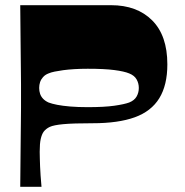

<svg xmlns="http://www.w3.org/2000/svg" viewBox="-20 -720 712 740"><path d="M58 0Q59 -96 59.5 -156.5Q60 -217 60.5 -252Q61 -287 61 -305Q61 -323 61 -332Q61 -341 61 -350Q61 -359 61 -368Q61 -377 61 -395Q61 -413 60.5 -448Q60 -483 59.5 -543.5Q59 -604 58 -700H408Q508 -700 566.5 -641.5Q625 -583 625 -472Q625 -392 594 -341.5Q563 -291 499.5 -268Q436 -245 337 -245Q262 -245 224.5 -241.5Q187 -238 172 -231Q157 -224 148 -212Q141 -202 137 -184.5Q133 -167 133 -135Q133 -123 133.5 -109Q134 -95 134.5 -78.5Q135 -62 136.5 -42.5Q138 -23 140 0ZM318 -307Q382 -307 420.5 -312.5Q459 -318 478 -325Q498 -333 506.5 -348Q515 -363 515 -381Q515 -399 506.5 -414Q498 -429 478 -437Q459 -445 420.5 -450Q382 -455 318 -455Q290 -455 266 -453.5Q242 -452 223.5 -449.5Q205 -447 190.5 -444Q176 -441 167 -437Q154 -432 146 -423Q138 -414 134.5 -403.5Q131 -393 131 -381Q131 -369 134.5 -358.5Q138 -348 146 -339.5Q154 -331 167 -325Q180 -320 200.5 -316Q221 -312 250.5 -309.5Q280 -307 318 -307Z"/></svg>

Font: Ojuju ExtraBold
Style: Regular
Weight: 800
Designer: Chisaokwu Joboson, Mirko Velimirovic
Foundry: Udi Foundry
Version: Version 1.000